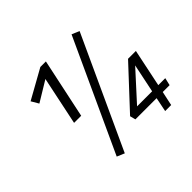

<svg xmlns="http://www.w3.org/2000/svg" viewBox="-164 -913 1127 1127"><g transform="rotate(-45 399.5 -349.5)"><path d="M197 -329 260 -630 133 -553 106 -599 289 -701H335L256 -329ZM281 8 234 -12 554 -707 601 -687ZM457 -124 687 -371H752L703 -136H761L750 -89H693L674 0H624L642 -89H466ZM652 -136 689 -314 527 -136Z"/></g></svg>

Font: Isabella Sans
Style: Italic
Weight: 400
Italic angle: -12°
Designer: Christian Thalmann (Catharsis Fonts), Cristiano Sobral
Foundry: The Isabella Sans Project Authors
Version: Version 2.026; ttfautohint (v1.8.4.7-5d5b-dirty)